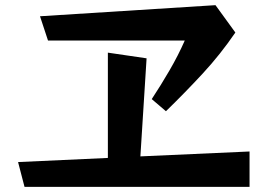

<svg xmlns="http://www.w3.org/2000/svg" viewBox="-20 -740 1040 744"><path d="M568 -356Q603 -409 637 -467.5Q671 -526 696 -583H166L135 -677L815 -720L892 -614Q834 -529 765.5 -455Q697 -381 623 -309ZM75 -16 50 -112 398 -128V-536L548 -514L524 -134L947 -153V-16Z"/></svg>

Font: RocknRoll One
Style: Regular
Weight: 400
Designer: Fontworks Inc.
Foundry: Fontworks Inc.
Version: Version 1.100